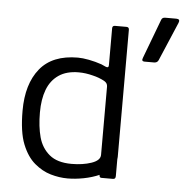

<svg xmlns="http://www.w3.org/2000/svg" viewBox="-52 -754 786 819"><g transform="rotate(5 341.5 -344.5)"><path d="M278.5 -48.3Q326.5 -48.3 363.7 -61Q400.8 -73.7 400.8 -97.7V-389.7Q401 -405 386 -413.3Q363 -425.7 336.5 -431.8Q305.2 -440 275.3 -440Q223.5 -440 190 -417.1Q156.5 -394.2 140.8 -353.1Q125.2 -312 125.2 -255.2Q125.2 -194.3 137.6 -149.2Q150 -104.2 183.7 -76.2Q217.3 -48.3 278.5 -48.3ZM400.8 -481.5V-640.2Q401 -650.8 411.8 -651H461.3Q472.7 -651 472.5 -639V-95Q472.3 -67.7 454 -47.2Q435.7 -26.8 403.7 -12.8Q371.7 1.2 335.4 8.1Q299.2 15 267 15Q231.2 15 194.5 4.3Q157.8 -6.3 124.9 -34.1Q92 -61.8 71.4 -113.5Q50.8 -165.2 50.8 -256.3Q50.8 -370.7 104.2 -436.5Q157.5 -502.3 266.7 -502.3Q286.3 -502.3 314 -497.1Q341.7 -491.8 368.7 -482.5L386.8 -474.3Q400.8 -468 400.8 -481.5ZM403.2 -153.7H471.5V-13Q471.5 0 460.8 0H410.8Q402 0 402 -11.2ZM542.8 -526 606 -693.8Q609.8 -704.3 622.3 -704.3H670Q688.2 -704.3 681 -687.3L610.3 -521.2Q605.2 -510 591.7 -510H550.5Q536.2 -510 542.8 -526Z"/></g></svg>

Font: Vivano Light
Style: Regular
Weight: 300
Designer: Joe Prince, Josias Burgherr
Version: Version 2.064;September 19, 2022;FontCreator 14.0.0.2877 64-